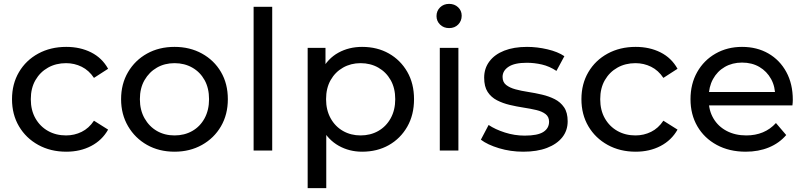

<svg xmlns="http://www.w3.org/2000/svg" viewBox="-20 -777 4154 991"><path d="M322 6Q241 6 177.5 -29Q114 -64 78 -125Q42 -186 42 -265Q42 -344 78 -405Q114 -466 177.5 -500.5Q241 -535 322 -535Q394 -535 450.5 -506.5Q507 -478 538 -422L465 -375Q439 -414 401.5 -432.5Q364 -451 321 -451Q269 -451 228 -428Q187 -405 163 -363.5Q139 -322 139 -265Q139 -208 163 -166Q187 -124 228 -101Q269 -78 321 -78Q364 -78 401.5 -96.5Q439 -115 465 -154L538 -108Q507 -53 450.5 -23.5Q394 6 322 6Z M881 6Q801 6 739 -29Q677 -64 641 -125.5Q605 -187 605 -265Q605 -344 641 -405Q677 -466 739 -500.5Q801 -535 881 -535Q960 -535 1022.5 -500.5Q1085 -466 1120.5 -405.5Q1156 -345 1156 -265Q1156 -186 1120.5 -125Q1085 -64 1022.5 -29Q960 6 881 6ZM881 -78Q932 -78 972.5 -101Q1013 -124 1036 -166.5Q1059 -209 1059 -265Q1059 -322 1036 -363.5Q1013 -405 972.5 -428Q932 -451 881 -451Q830 -451 790 -428Q750 -405 726 -363.5Q702 -322 702 -265Q702 -209 726 -166.5Q750 -124 790 -101Q830 -78 881 -78Z M1289 0V-742H1385V0Z M1849 6Q1783 6 1728.5 -24.5Q1674 -55 1641.5 -115Q1609 -175 1609 -265Q1609 -355 1640.5 -415Q1672 -475 1726.5 -505Q1781 -535 1849 -535Q1927 -535 1987 -501Q2047 -467 2082 -406.5Q2117 -346 2117 -265Q2117 -184 2082 -123Q2047 -62 1987 -28Q1927 6 1849 6ZM1568 194V-530H1660V-387L1654 -264L1664 -141V194ZM1841 -78Q1892 -78 1932.5 -101Q1973 -124 1996.5 -166.5Q2020 -209 2020 -265Q2020 -322 1996.5 -363.5Q1973 -405 1932.5 -428Q1892 -451 1841 -451Q1791 -451 1750.5 -428Q1710 -405 1686.5 -363.5Q1663 -322 1663 -265Q1663 -209 1686.5 -166.5Q1710 -124 1750.5 -101Q1791 -78 1841 -78Z M2250 0V-530H2346V0ZM2298 -632Q2270 -632 2251.5 -650Q2233 -668 2233 -694Q2233 -721 2251.5 -739Q2270 -757 2298 -757Q2326 -757 2344.5 -739.5Q2363 -722 2363 -696Q2363 -669 2345 -650.5Q2327 -632 2298 -632Z M2681 6Q2615 6 2555.5 -12Q2496 -30 2462 -56L2502 -132Q2536 -109 2586 -93Q2636 -77 2688 -77Q2755 -77 2784.5 -96Q2814 -115 2814 -149Q2814 -174 2796 -188Q2778 -202 2748.5 -209Q2719 -216 2683 -221.5Q2647 -227 2611 -235.5Q2575 -244 2545 -259.5Q2515 -275 2497 -302.5Q2479 -330 2479 -376Q2479 -424 2506 -460Q2533 -496 2582.5 -515.5Q2632 -535 2700 -535Q2752 -535 2805.5 -522.5Q2859 -510 2893 -487L2852 -411Q2816 -435 2777 -444Q2738 -453 2699 -453Q2636 -453 2605 -432.5Q2574 -412 2574 -380Q2574 -353 2592.5 -338.5Q2611 -324 2640.5 -316Q2670 -308 2706 -302.5Q2742 -297 2778 -288.5Q2814 -280 2843.5 -265Q2873 -250 2891.5 -223Q2910 -196 2910 -151Q2910 -103 2882 -68Q2854 -33 2803 -13.5Q2752 6 2681 6Z M3261 6Q3180 6 3116.5 -29Q3053 -64 3017 -125Q2981 -186 2981 -265Q2981 -344 3017 -405Q3053 -466 3116.5 -500.5Q3180 -535 3261 -535Q3333 -535 3389.5 -506.5Q3446 -478 3477 -422L3404 -375Q3378 -414 3340.5 -432.5Q3303 -451 3260 -451Q3208 -451 3167 -428Q3126 -405 3102 -363.5Q3078 -322 3078 -265Q3078 -208 3102 -166Q3126 -124 3167 -101Q3208 -78 3260 -78Q3303 -78 3340.5 -96.5Q3378 -115 3404 -154L3477 -108Q3446 -53 3389.5 -23.5Q3333 6 3261 6Z M3829 6Q3744 6 3679.5 -29Q3615 -64 3579.5 -125Q3544 -186 3544 -265Q3544 -344 3578.5 -405Q3613 -466 3673.5 -500.5Q3734 -535 3810 -535Q3887 -535 3946 -501Q4005 -467 4038.5 -405.5Q4072 -344 4072 -262Q4072 -256 4071.5 -248Q4071 -240 4070 -233H3619V-302H4020L3981 -278Q3982 -329 3960 -369Q3938 -409 3899.5 -431.5Q3861 -454 3810 -454Q3760 -454 3721 -431.5Q3682 -409 3660 -368.5Q3638 -328 3638 -276V-260Q3638 -207 3662.5 -165.5Q3687 -124 3731 -101Q3775 -78 3832 -78Q3879 -78 3917.5 -94Q3956 -110 3985 -142L4038 -80Q4002 -38 3948.5 -16Q3895 6 3829 6Z"/></svg>

Font: Montserrat Thin Medium
Style: Regular
Weight: 500
Version: Version 9.000